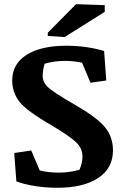

<svg xmlns="http://www.w3.org/2000/svg" viewBox="-20 -891 592 922"><path d="M324.2 -397Q437 -333.5 479.7 -285.4Q522.5 -237.3 522.5 -168.5Q522.5 -83 451.2 -36.1Q379.9 10.7 256.3 10.7Q199.7 10.7 147.5 2.4Q95.2 -5.9 58.6 -20L48.3 -156.2L129.9 -168.5L170.9 -72.3Q190.9 -67.4 215.1 -64.7Q239.3 -62 263.7 -62Q289.6 -62 315.4 -65.9Q341.3 -69.8 361.3 -75.7Q367.2 -87.4 371.6 -105Q376 -122.6 376 -139.6Q376 -178.7 345.2 -208Q314.5 -237.3 232.9 -286.1Q108.4 -357.9 73.7 -401.9Q39.1 -445.8 38.6 -504.9Q38.6 -584 107.7 -627.7Q176.8 -671.4 298.3 -671.4Q347.7 -671.4 395.3 -664.6Q442.9 -657.7 480 -646L490.2 -504.4L414.6 -493.7L374 -589.8Q355 -594.2 333.3 -596.4Q311.5 -598.6 290.5 -598.6Q266.1 -598.6 241.7 -595.2Q217.3 -591.8 194.3 -585Q190.4 -572.3 187.7 -556.6Q185.1 -541 185.1 -526.9Q185.1 -496.1 209.2 -473.1Q233.4 -450.2 324.2 -397ZM209.5 -733.9 345.2 -871.1 482.9 -866.2V-834L290 -712.9L209.5 -718.3Z"/></svg>

Font: Noticia Text
Style: Bold
Weight: 700
Designer: JM Sole
Foundry: JM Sole
Version: Version 1.003